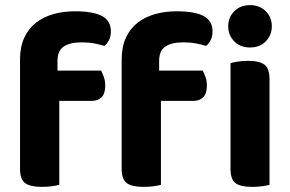

<svg xmlns="http://www.w3.org/2000/svg" viewBox="-20 -721 1131 748"><path d="M204 -446H374Q379 -436 384.5 -421Q390 -406 390 -388Q390 -356 375.5 -342Q361 -328 338 -328H211V-1Q201 2 183 4.5Q165 7 143 7Q98 7 78 -7.5Q58 -22 58 -64V-489Q58 -538 74.5 -574Q91 -610 120 -632.5Q149 -655 188 -666Q227 -677 272 -677Q343 -677 377.5 -658.5Q412 -640 412 -598Q412 -579 404.5 -564.5Q397 -550 387 -542Q368 -548 346.5 -552Q325 -556 298 -556Q252 -556 228 -539.5Q204 -523 204 -484ZM600 -446H770Q775 -436 780.5 -421Q786 -406 786 -388Q786 -356 771.5 -342Q757 -328 734 -328H607V-1Q597 2 579 4.5Q561 7 539 7Q494 7 474 -7.5Q454 -22 454 -64V-489Q454 -538 470.5 -574Q487 -610 516 -632.5Q545 -655 584 -666Q623 -677 668 -677Q739 -677 773.5 -658.5Q808 -640 808 -598Q808 -579 800.5 -564.5Q793 -550 783 -542Q764 -548 742.5 -552Q721 -556 694 -556Q648 -556 624 -539.5Q600 -523 600 -484ZM1030 -1Q1020 2 1002 4.5Q984 7 962 7Q917 7 897.5 -7.5Q878 -22 878 -64V-475Q888 -478 906 -481Q924 -484 946 -484Q991 -484 1010.5 -469Q1030 -454 1030 -412ZM869 -619Q869 -653 892.5 -677Q916 -701 954 -701Q992 -701 1015.5 -677Q1039 -653 1039 -619Q1039 -584 1015.5 -560Q992 -536 954 -536Q916 -536 892.5 -560Q869 -584 869 -619Z"/></svg>

Font: Baloo Bhaina 2
Style: Bold
Weight: 700
Designer: Yesha Goshar, Manish Minz, Shuchita Grover and Ek Type
Foundry: Ek Type
Version: Version 1.640;hotconv 1.0.111;makeotfexe 2.5.65597; ttfautoh